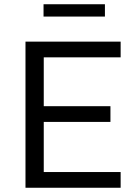

<svg xmlns="http://www.w3.org/2000/svg" viewBox="-20 -884 644 904"><path d="M185 -864V-806H474V-864ZM100 -688V0H548V-74H186V-310H500V-384H186V-614H548V-688Z"/></svg>

Font: Saira UNSAM
Style: Regular
Weight: 400
Designer: Hector Gatti with collaboration of the Omnibus-Type team
Foundry: Omnibus-Type
Version: Version 0.072;PS 000.072;hotconv 1.0.88;makeotf.lib2.5.64775